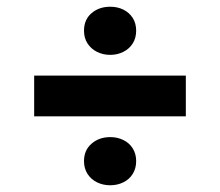

<svg xmlns="http://www.w3.org/2000/svg" viewBox="-20 -622 660 576"><path d="M232 -138.7Q232 -171.4 254.7 -191Q277.4 -210.7 310.8 -210.7Q332.1 -210.7 350 -202Q368 -193.2 378.2 -176.9Q388.5 -160.5 388.5 -138.7Q388.5 -116.8 378.2 -100.3Q368 -83.8 350 -75Q332.1 -66.2 310.6 -66.2Q289.2 -66.2 271.1 -75Q253.1 -83.8 242.5 -100.3Q232 -116.8 232 -138.7ZM232 -530Q232 -563 254.5 -582.4Q277 -601.8 310.8 -601.8Q332.5 -601.8 350.2 -593.1Q367.8 -584.3 378.2 -568.2Q388.5 -552 388.5 -530Q388.5 -508 378.2 -491.7Q367.8 -475.3 350 -466.4Q332.1 -457.4 310.6 -457.4Q289.2 -457.4 271.1 -466.4Q253.1 -475.3 242.5 -491.7Q232 -508 232 -530ZM82.5 -395.1H537.5V-273H82.5Z"/></svg>

Font: Monaspace Krypton Var ExLight
Style: Regular
Weight: 200
Designer: Riley Cran and the Lettermatic Team
Version: Version 1.200 (Monaspace Krypton Var)